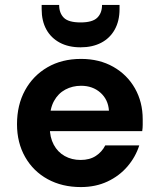

<svg xmlns="http://www.w3.org/2000/svg" viewBox="-20 -747 642 779"><path d="M308 12Q232 12 173.5 -20Q115 -52 82 -110Q49 -168 49 -243Q49 -321 81.5 -380.5Q114 -440 172.5 -474Q231 -508 309 -508Q383 -508 439.5 -476Q496 -444 527.5 -388.5Q559 -333 559 -263Q559 -253 559 -240.5Q559 -228 557 -215H146V-298H422Q419 -343 387.5 -371Q356 -399 309 -399Q274 -399 245 -383.5Q216 -368 199 -337Q182 -306 182 -259V-230Q182 -190 198 -160Q214 -130 242.5 -114Q271 -98 307 -98Q344 -98 369 -114.5Q394 -131 407 -157H545Q530 -110 497 -71.5Q464 -33 416 -10.5Q368 12 308 12ZM307 -555Q258 -555 222.5 -574Q187 -593 168 -627.5Q149 -662 149 -710V-727H220Q220 -694 239 -675Q258 -656 307 -656Q355 -656 374.5 -675Q394 -694 394 -727H465V-710Q465 -662 445.5 -627Q426 -592 390.5 -573.5Q355 -555 307 -555Z"/></svg>

Font: DM Sans 24pt
Style: Bold
Weight: 700
Designer: Colophon Foundry, Jonny Pinhorn
Foundry: Colophon Foundry
Version: Version 4.004;gftools[0.9.30]